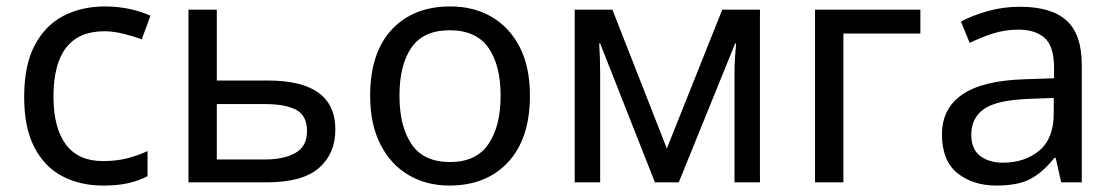

<svg xmlns="http://www.w3.org/2000/svg" viewBox="-20 -566 3459 596"><path d="M300 10Q229 10 173.5 -19Q118 -48 86.5 -109Q55 -170 55 -265Q55 -364 88 -426Q121 -488 177.5 -517Q234 -546 306 -546Q347 -546 385 -537.5Q423 -529 447 -517L420 -444Q396 -453 364 -461Q332 -469 304 -469Q146 -469 146 -266Q146 -169 184.5 -117.5Q223 -66 299 -66Q343 -66 376.5 -75Q410 -84 438 -97V-19Q411 -5 378.5 2.5Q346 10 300 10Z M653 -316H812Q1021 -316 1021 -164Q1021 -89 970 -44.5Q919 0 808 0H565V-536H653ZM933 -159Q933 -208 898.5 -225.5Q864 -243 802 -243H653V-71H804Q860 -71 896.5 -91Q933 -111 933 -159Z M1625 -269Q1625 -136 1557.5 -63Q1490 10 1375 10Q1304 10 1248.5 -22.5Q1193 -55 1161 -117.5Q1129 -180 1129 -269Q1129 -402 1196 -474Q1263 -546 1378 -546Q1451 -546 1506.5 -513.5Q1562 -481 1593.5 -419.5Q1625 -358 1625 -269ZM1220 -269Q1220 -174 1257.5 -118.5Q1295 -63 1377 -63Q1458 -63 1496 -118.5Q1534 -174 1534 -269Q1534 -364 1496 -418Q1458 -472 1376 -472Q1294 -472 1257 -418Q1220 -364 1220 -269Z M2339 -536V0H2260V-342Q2260 -363 2261.5 -386Q2263 -409 2265 -431H2262L2087 0H2013L1843 -431H1840Q1843 -386 1843 -339V0H1764V-536H1881L2050 -105L2222 -536Z M2837 -536V-462H2598V0H2510V-536Z M3146 -545Q3244 -545 3291 -502Q3338 -459 3338 -365V0H3274L3257 -76H3253Q3218 -32 3179.5 -11Q3141 10 3073 10Q3000 10 2952 -28.5Q2904 -67 2904 -149Q2904 -229 2967 -272.5Q3030 -316 3161 -320L3252 -323V-355Q3252 -422 3223 -448Q3194 -474 3141 -474Q3099 -474 3061 -461.5Q3023 -449 2990 -433L2963 -499Q2998 -518 3046 -531.5Q3094 -545 3146 -545ZM3251 -262 3172 -259Q3072 -255 3033.5 -227Q2995 -199 2995 -148Q2995 -103 3022.5 -82Q3050 -61 3093 -61Q3161 -61 3206 -98.5Q3251 -136 3251 -214Z"/></svg>

Font: Noto IKEA Latin
Style: Regular
Weight: 400
Designer: Monotype Design Team
Foundry: Monotype Imaging Inc.
Version: Version 1.0